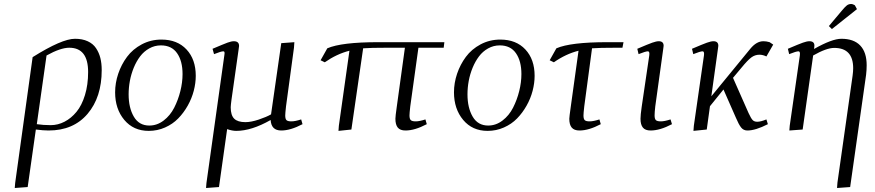

<svg xmlns="http://www.w3.org/2000/svg" viewBox="-20 -651 4396 965"><path d="M54.2 293.9 56.2 269 144 -363.8Q291 -456.1 356.9 -456.1Q394 -456.1 420.9 -443.6Q447.8 -431.2 462.6 -408.9Q477.5 -386.7 484.4 -359.6Q491.2 -332.5 491.2 -298.8Q491.2 -162.6 420.2 -78.9Q349.1 4.9 224.1 4.9Q198.2 4.9 160.2 0L119.1 289.1ZM165 -26.9Q197.3 -22 234.9 -22Q271 -22 304.4 -39.3Q337.9 -56.6 364.5 -88.9Q391.1 -121.1 407 -173.1Q422.9 -225.1 422.9 -289.1Q422.9 -411.1 328.1 -411.1Q284.2 -411.1 213.9 -372.1Z M558.6 -187Q558.6 -233.9 574.2 -280.3Q589.8 -326.7 618.4 -365.2Q647 -403.8 692.4 -428Q737.8 -452.1 791.5 -452.1Q871.1 -452.1 917.5 -402.3Q963.9 -352.5 963.9 -270Q963.9 -233.4 953.9 -194.8Q943.8 -156.2 923.6 -120.1Q903.3 -84 875.7 -55.7Q848.1 -27.3 809.6 -10.3Q771 6.8 727.5 6.8Q650.9 6.8 604.7 -48.3Q558.6 -103.5 558.6 -187ZM626.5 -176.8Q626.5 -109.4 652.6 -64.7Q678.7 -20 730.5 -20Q769.5 -20 802.5 -45.2Q835.4 -70.3 855.5 -109.6Q875.5 -148.9 886.5 -193.1Q897.5 -237.3 897.5 -278.8Q897.5 -344.2 870.1 -383.5Q842.8 -422.9 788.6 -422.9Q757.3 -422.9 730.2 -407.7Q703.1 -392.6 684.3 -367.7Q665.5 -342.8 652.3 -310.8Q639.2 -278.8 632.8 -244.6Q626.5 -210.4 626.5 -176.8Z M1015.6 293.9 1017.6 269 1107.4 -372.1Q1109.4 -383.3 1108.4 -388.2Q1107.4 -393.1 1102.5 -393.1Q1091.3 -393.1 1055.7 -378.9L1048.3 -405.8Q1104.5 -429.7 1123.8 -436.8Q1143.1 -443.8 1155.3 -443.8Q1181.6 -443.8 1181.6 -419.9Q1181.6 -418.9 1179.2 -401.9L1143.6 -150.9Q1139.6 -120.6 1139.6 -111.8Q1139.6 -71.8 1157.2 -54.4Q1174.8 -37.1 1213.4 -37.1Q1241.7 -37.1 1280.5 -50Q1319.3 -63 1342.3 -76.2L1393.6 -434.1L1459.5 -439L1457.5 -411.1L1417.5 -116.2Q1413.6 -80.6 1413.6 -70.8Q1413.6 -53.2 1419.9 -47.1Q1426.3 -41 1444.3 -41Q1463.4 -41 1493.7 -50.8L1500.5 -26.9Q1439.9 4.9 1393.6 4.9Q1343.3 4.9 1340.3 -47.9Q1244.1 6.8 1167.5 6.8Q1147 6.8 1121.6 -2L1080.6 289.1Z M1591.3 -348.1 1625 -408.2Q1696.3 -439 1880.4 -439H2213.4L2210 -411.1H2083L2042 -116.2Q2038.1 -81.5 2038.1 -70.8Q2038.1 -53.2 2044.7 -47.1Q2051.3 -41 2069.3 -41Q2087.9 -41 2118.2 -50.8L2125 -26.9Q2064.5 4.9 2018.1 4.9Q1991.2 4.9 1979.2 -9.8Q1967.3 -24.4 1967.3 -54.2Q1967.3 -65.9 1974.1 -113.8L2015.1 -411.1H1926.3Q1842.3 -411.1 1805.2 -408.2L1746.1 0L1681.2 6.8L1683.1 -19L1736.3 -396Q1672.4 -379.9 1612.3 -337.9Z M2261.7 -187Q2261.7 -233.9 2277.3 -280.3Q2293 -326.7 2321.5 -365.2Q2350.1 -403.8 2395.5 -428Q2440.9 -452.1 2494.6 -452.1Q2574.2 -452.1 2620.6 -402.3Q2667 -352.5 2667 -270Q2667 -233.4 2657 -194.8Q2647 -156.2 2626.7 -120.1Q2606.4 -84 2578.9 -55.7Q2551.3 -27.3 2512.7 -10.3Q2474.1 6.8 2430.7 6.8Q2354 6.8 2307.9 -48.3Q2261.7 -103.5 2261.7 -187ZM2329.6 -176.8Q2329.6 -109.4 2355.7 -64.7Q2381.8 -20 2433.6 -20Q2472.7 -20 2505.6 -45.2Q2538.6 -70.3 2558.6 -109.6Q2578.6 -148.9 2589.6 -193.1Q2600.6 -237.3 2600.6 -278.8Q2600.6 -344.2 2573.2 -383.5Q2545.9 -422.9 2491.7 -422.9Q2460.4 -422.9 2433.3 -407.7Q2406.2 -392.6 2387.5 -367.7Q2368.7 -342.8 2355.5 -310.8Q2342.3 -278.8 2335.9 -244.6Q2329.6 -210.4 2329.6 -176.8Z M2742.7 -348.1 2776.4 -408.2Q2847.7 -439 3031.7 -439H3113.8L3108.4 -411.1H3077.6Q2992.7 -411.1 2955.6 -408.2L2916.5 -116.2Q2912.6 -81.5 2912.6 -70.8Q2912.6 -53.2 2918.9 -47.1Q2925.3 -41 2943.4 -41Q2962.4 -41 2992.7 -50.8L2999.5 -26.9Q2939 4.9 2892.6 4.9Q2865.7 4.9 2853.5 -9.8Q2841.3 -24.4 2841.3 -54.2Q2841.3 -62.5 2848.6 -113.8L2887.7 -396Q2823.7 -379.9 2763.7 -337.9Z M3183.1 -405.8Q3237.8 -429.2 3258.3 -436.5Q3278.8 -443.8 3291 -443.8Q3315.4 -443.8 3315.4 -420.9Q3315.4 -419.4 3314.9 -416.7Q3314.5 -414.1 3314 -409.4Q3313.5 -404.8 3313 -401.9L3273.4 -116.2Q3270 -85.9 3270 -70.8Q3270 -53.2 3276.6 -47.1Q3283.2 -41 3301.3 -41Q3319.8 -41 3350.1 -50.8L3357.4 -26.9Q3296.9 4.9 3250 4.9Q3223.1 4.9 3211.2 -9.8Q3199.2 -24.4 3199.2 -54.2Q3199.2 -72.8 3205.1 -113.8L3243.2 -372.1Q3246.1 -393.1 3236.3 -393.1Q3225.1 -393.1 3189.5 -378.9Z M3458 -405.8Q3512.7 -429.2 3533.2 -436.5Q3553.7 -443.8 3565.9 -443.8Q3590.3 -443.8 3590.3 -420.9Q3590.3 -419.4 3589.8 -416.7Q3589.4 -414.1 3588.9 -409.4Q3588.4 -404.8 3587.9 -401.9L3555.2 -167L3751 -405.8Q3782.2 -443.8 3816.9 -443.8Q3832 -443.8 3848.1 -439L3866.2 -426.8L3832 -367.2Q3814 -376 3796.9 -376Q3774.4 -376 3755.9 -362.1Q3737.3 -348.1 3707 -311L3664.1 -259.8L3742.2 -83Q3754.4 -56.6 3762.5 -47.9Q3770.5 -39.1 3786.1 -39.1Q3803.7 -39.1 3832 -50.8L3839.4 -26.9Q3777.3 4.9 3736.3 4.9Q3716.8 4.9 3704.8 -10.3Q3692.9 -25.4 3679.2 -58.1L3616.2 -201.2L3548.3 -117.2L3532.2 0L3465.3 6.8L3467.3 -19L3518.1 -372.1Q3521 -393.1 3511.2 -393.1Q3500 -393.1 3464.4 -378.9Z M3939.9 -405.8Q3994.6 -429.2 4015.1 -436.5Q4035.6 -443.8 4047.9 -443.8Q4073.2 -443.8 4073.2 -421.9Q4073.2 -416 4072.3 -411.1L4071.3 -404.8Q4161.6 -456.1 4209 -456.1Q4271.5 -456.1 4303.7 -422.1Q4335.9 -388.2 4335.9 -323.2Q4335.9 -298.8 4333 -274.9L4252.9 289.1L4187 293.9L4189 267.1L4265.1 -270Q4268.1 -291.5 4268.1 -308.1Q4268.1 -410.2 4172.9 -410.2Q4133.8 -410.2 4066.9 -372.1L4014.2 0L3947.3 4.9L3949.2 -19L4000 -372.1Q4002.9 -393.1 3993.2 -393.1Q3981.9 -393.1 3946.3 -378.9ZM4146 -520 4210.9 -597.2Q4227.1 -616.7 4236.3 -623.8Q4245.6 -630.9 4257.8 -630.9Q4262.2 -630.9 4266.8 -629.2Q4271.5 -627.4 4273.9 -626L4276.9 -624L4287.1 -605L4161.1 -504.9Z"/></svg>

Font: Dehuti
Style: Italic
Weight: 400
Version: Version 1.2